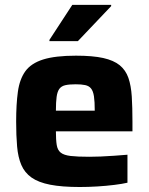

<svg xmlns="http://www.w3.org/2000/svg" viewBox="-20 -741 597 769"><path d="M299.6 8Q228 8 180.9 -1.2Q133.9 -10.4 106.3 -29.9Q78.7 -49.4 65.5 -80.2Q52.3 -110.9 48.5 -154.2Q44.7 -197.4 44.7 -254Q44.7 -323.3 51.6 -373.3Q58.4 -423.3 81.3 -455.4Q104.3 -487.4 152.7 -502.7Q201.2 -518 284.4 -518Q351.2 -518 393.3 -508.7Q435.4 -499.3 459.5 -479.7Q483.5 -460 494.3 -429Q505 -397.9 507.8 -354.3Q510.5 -310.6 510.5 -254V-215H203.9Q203.9 -180.6 207.2 -160.3Q210.5 -139.9 223.2 -129.7Q235.9 -119.5 263 -116.3Q290.2 -113.1 337.6 -113.1Q357.4 -113.1 383.1 -114.1Q408.8 -115.1 437.3 -117.2Q465.8 -119.3 490.5 -121.3V-9.2Q469.4 -4.3 437.5 -0.4Q405.5 3.6 369.6 5.8Q333.6 8 299.6 8ZM359.5 -282.3V-297.7Q359.5 -334 356.3 -355.2Q353 -376.5 344.5 -386.8Q336.1 -397.1 321.1 -400.2Q306.2 -403.4 283.3 -403.4Q256.8 -403.4 241.2 -399.7Q225.7 -396 217.7 -385.1Q209.7 -374.2 206.8 -353.2Q203.9 -332.3 203.9 -297.7H376.7ZM178 -576.3V-581.3L269.6 -721.5H425.2V-716.5L292 -576.3Z"/></svg>

Font: Saira Thin
Style: Regular
Weight: 100
Designer: Hector Gatti with collaboration of the Omnibus-Type team
Foundry: Omnibus-Type
Version: Version 1.101